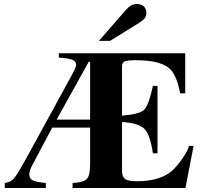

<svg xmlns="http://www.w3.org/2000/svg" viewBox="-20 -943 1040 963"><path d="M476 -738 613 -895Q638 -923 666 -923Q688 -923 701 -911Q714 -899 714 -879Q714 -862 706 -851.5Q698 -841 674 -826L532 -738ZM951 -211 910 0H344V-25Q399 -28 415.5 -45.5Q432 -63 432 -119V-303H242L142 -115Q127 -86 127 -70Q127 -49 140.5 -40.5Q154 -32 193 -27L210 -25V0H4V-25Q34 -30 50 -48Q66 -66 114 -153L334 -555Q362 -605 362 -617Q362 -635 343 -643Q324 -651 275 -654V-676H909V-475H884Q868 -555 840 -589Q798 -641 659 -641Q619 -641 605.5 -635Q592 -629 592 -611V-363Q680 -370 703 -392.5Q726 -415 747 -512H770V-174H747Q733 -267 704.5 -296.5Q676 -326 592 -331V-88Q592 -56 607.5 -45Q623 -34 666 -34Q792 -34 852 -95Q878 -122 900 -155.5Q922 -189 928 -211ZM432 -343V-633H425L264 -343Z"/></svg>

Font: STIX
Style: Bold
Weight: 700
Designer: MicroPress Inc., with final additions and corrections provided by Coen Hoffman, Elsevier (retired)
Version: Version 1.1.1